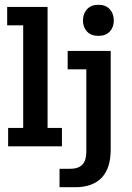

<svg xmlns="http://www.w3.org/2000/svg" viewBox="-20 -612 552 803"><path d="M14 0V-77H77V-506H10V-583H179V-77H239V0ZM229 171V94H273Q308 94 324.5 76.5Q341 59 341 23V-322H263V-399H443V13Q443 92 405 131.5Q367 171 294 171ZM392 -462Q361 -462 344 -480Q327 -498 327 -526Q327 -555 344 -573.5Q361 -592 392 -592Q422 -592 439 -573.5Q456 -555 456 -526Q456 -498 439 -480Q422 -462 392 -462Z"/></svg>

Font: Rokkitt SemiBold SemiBold
Style: Regular
Weight: 600
Version: Version 3.103